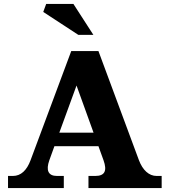

<svg xmlns="http://www.w3.org/2000/svg" viewBox="-20 -961 867 981"><path d="M690 -142 483 -700H344L136 -142C117 -91 87 -62 46 -62H21V0H306V-62H271C226 -62 214 -91 232 -142L258 -214H483L509 -142C528 -89 516 -62 467 -62H432V0H806V-62H780C741 -62 709 -92 690 -142ZM201 -900 380 -783H457L355 -941H216ZM283 -283 371 -524 458 -283Z"/></svg>

Font: LT Superior Serif ExtraBold
Style: Regular
Weight: 800
Designer: Daniel Lyons
Foundry: LyonsType
Version: Version 2.120;FEAKit 1.0